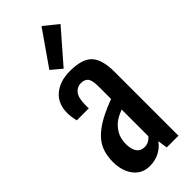

<svg xmlns="http://www.w3.org/2000/svg" viewBox="-307 -1013 1066 1066"><g transform="rotate(-45 225.5 -480.0)"><path d="M163.1 7.3Q102.5 7.3 67.9 -38.1Q33.2 -83.5 33.2 -154.3Q33.2 -233.9 71.3 -283.7Q109.4 -333.5 190.4 -373.5Q225.6 -391.1 273.4 -408.7V-497.6Q273.4 -515.6 272.7 -527.3Q272 -539.1 268.8 -552.2Q265.6 -565.4 259.8 -572.8Q253.9 -580.1 243.2 -585Q232.4 -589.8 217.3 -589.8Q187.5 -589.8 168.2 -566.2Q148.9 -542.5 148.9 -488.8V-459.5H54.7Q45.9 -497.6 45.9 -525.9Q45.9 -599.1 94 -639.6Q142.1 -680.2 221.2 -680.2Q318.4 -680.2 356 -638.4Q393.6 -596.7 393.6 -503.4V0H301.8L293 -57.6Q272.5 -27.8 238.5 -10.3Q204.6 7.3 163.1 7.3ZM217.8 -87.9Q249 -87.9 273.4 -115.7V-326.2Q239.3 -312 225.1 -302.7Q194.8 -284.2 174.6 -251.5Q154.3 -218.8 154.3 -173.3Q154.3 -133.3 169.9 -110.6Q185.5 -87.9 217.8 -87.9ZM206.1 -713.9 145 -765.1 286.6 -968.3 369.1 -901.4Z"/></g></svg>

Font: FjallaOne
Style: Regular
Weight: 400
Designer: Irina Smirnova
Foundry: Irina Smirnova
Version: Version 1.001